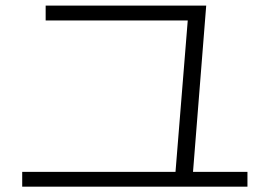

<svg xmlns="http://www.w3.org/2000/svg" viewBox="-20 -703 978 696"><path d="M60.5 -80.1H616.2L660.6 -628.9H145.5V-682.6H727.5L679.7 -80.1H877V-26.4H60.5Z"/></svg>

Font: Pretendard Light
Style: Regular
Weight: 300
Designer: Base glyphs from Inter by Rasmus Andersson; Hangeul glyphs from Noto Sans CJK(Source Han Sans) by Jang Soo-young and Kan
Foundry: Kil Hyung-jin
Version: Version 1.309